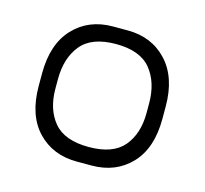

<svg xmlns="http://www.w3.org/2000/svg" viewBox="-71 -804 620 582"><g transform="rotate(15 239.0 -513.0)"><path d="M433 -532V-493Q433 -401 385.5 -351Q338 -301 262 -301H216Q140 -301 92.5 -351Q45 -401 45 -493V-532Q45 -624 92.5 -674.5Q140 -725 216 -725H262Q338 -725 385.5 -674Q433 -623 433 -532ZM239 -676Q163 -676 129.5 -635Q96 -594 96 -528V-498Q96 -433 129.5 -393Q163 -353 239 -353Q315 -353 348.5 -393Q382 -433 382 -498V-528Q382 -594 348.5 -635Q315 -676 239 -676Z"/></g></svg>

Font: Violet Sans
Style: Regular
Weight: 400
Designer: Calvin Waterman
Foundry: Violet Office
Version: Version 1.013